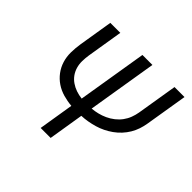

<svg xmlns="http://www.w3.org/2000/svg" viewBox="-171 -938 1142 1142"><g transform="rotate(45 400.0 -367.5)"><path d="M302 0 338 -222Q302 -225 267 -235Q232 -245 203 -264.5Q174 -284 153 -312Q132 -340 121.5 -374Q111 -408 111.5 -445Q112 -482 118 -520L153 -735H237L200 -508Q196 -482 195.5 -456Q195 -430 202 -406Q209 -382 223 -362.5Q237 -343 257.5 -329Q278 -315 301.5 -307Q325 -299 351 -296L423 -735H507L435 -296Q459 -298 483.5 -304Q508 -310 532 -321Q556 -332 577 -348.5Q598 -365 613.5 -386Q629 -407 638 -431Q647 -455 651 -479L693 -735H777L733 -467Q729 -442 720.5 -416.5Q712 -391 698 -367.5Q684 -344 665 -323.5Q646 -303 623.5 -287Q601 -271 576.5 -259Q552 -247 526 -239.5Q500 -232 474 -227.5Q448 -223 422 -222L386 0Z"/></g></svg>

Font: Iosevka Aile Oblique
Style: Regular
Weight: 400
Italic angle: -9°
Designer: Belleve Invis
Foundry: Belleve Invis
Version: Version 31.1.0; ttfautohint (v1.8.4)